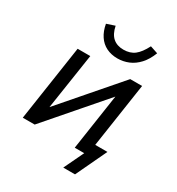

<svg xmlns="http://www.w3.org/2000/svg" viewBox="-200 -848 1015 1104"><g transform="rotate(30 307.0 -296.5)"><path d="M389 132 452 0H389L400 -73H564L467 132ZM44 0 119 -501H203L143 -107H127L468 -501H547L472 0H389L448 -395H465L123 0ZM344 -567Q303 -567 270.5 -583Q238 -599 217 -630.5Q196 -662 188 -707L242 -725Q252 -675 279 -651.5Q306 -628 349 -628Q393 -628 422 -650.5Q451 -673 477 -724L528 -707Q509 -658 480.5 -627Q452 -596 417 -581.5Q382 -567 344 -567Z"/></g></svg>

Font: Nunitoga
Style: Medium Italic
Weight: 500
Italic angle: -9°
Designer: Vernon Adams
Foundry: Vernon Adams
Version: Version 1.0